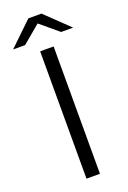

<svg xmlns="http://www.w3.org/2000/svg" viewBox="-180 -937 663 992"><g transform="rotate(-20 151.0 -440.5)"><path d="M187 -881H115L-14 -757H52L151 -840L250 -757H316ZM114 0H188V-700H114Z"/></g></svg>

Font: Montserrat Lite
Style: Regular
Weight: 400
Designer: Julieta Ulanovsky
Foundry: Julieta Ulanovsky
Version: Version 7.200;PS 007.200;hotconv 1.0.88;makeotf.lib2.5.64775